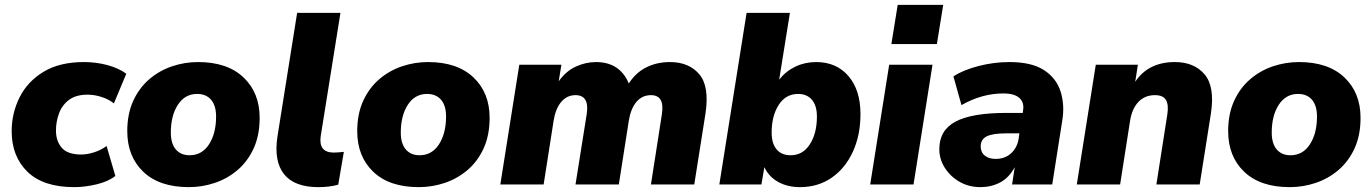

<svg xmlns="http://www.w3.org/2000/svg" viewBox="-20 -758 5640 789"><path d="M285 11Q158 11 93 -52Q28 -115 28 -219Q28 -293 60.5 -358Q93 -423 159 -463Q225 -503 325 -503Q375 -503 421.5 -490.5Q468 -478 499 -455L448 -333Q429 -349 399 -359Q369 -369 340 -369Q292 -369 263.5 -347.5Q235 -326 222.5 -292Q210 -258 210 -222Q210 -178 234 -150.5Q258 -123 314 -123Q338 -123 366.5 -132Q395 -141 418 -158L454 -35Q425 -12 377 -0.5Q329 11 285 11Z M756 11Q635 11 569 -52Q503 -115 503 -219Q503 -290 527.5 -343.5Q552 -397 593.5 -432.5Q635 -468 687 -485.5Q739 -503 794 -503Q914 -503 980.5 -440Q1047 -377 1047 -274Q1047 -202 1022.5 -148.5Q998 -95 956.5 -59.5Q915 -24 863 -6.5Q811 11 756 11ZM759 -120Q810 -120 839 -165Q868 -210 868 -279Q868 -324 847.5 -348Q827 -372 790 -372Q740 -372 711 -327.5Q682 -283 682 -213Q682 -168 702.5 -144Q723 -120 759 -120Z M1288 11Q1190 11 1147.5 -42Q1105 -95 1120 -196L1201 -705H1379L1298 -199Q1288 -131 1352 -131Q1362 -131 1372.5 -132Q1383 -133 1393 -134L1370 1Q1334 11 1288 11Z M1701 11Q1580 11 1514 -52Q1448 -115 1448 -219Q1448 -290 1472.5 -343.5Q1497 -397 1538.5 -432.5Q1580 -468 1632 -485.5Q1684 -503 1739 -503Q1859 -503 1925.5 -440Q1992 -377 1992 -274Q1992 -202 1967.5 -148.5Q1943 -95 1901.5 -59.5Q1860 -24 1808 -6.5Q1756 11 1701 11ZM1704 -120Q1755 -120 1784 -165Q1813 -210 1813 -279Q1813 -324 1792.5 -348Q1772 -372 1735 -372Q1685 -372 1656 -327.5Q1627 -283 1627 -213Q1627 -168 1647.5 -144Q1668 -120 1704 -120Z M2036 0 2114 -492H2287L2276 -424Q2306 -466 2346.5 -484.5Q2387 -503 2429 -503Q2527 -503 2564 -415Q2592 -459 2635.5 -481Q2679 -503 2733 -503Q2811 -503 2853.5 -453Q2896 -403 2879 -291L2833 0H2655L2700 -289Q2712 -367 2655 -367Q2619 -367 2595.5 -339.5Q2572 -312 2564 -262L2523 0H2345L2391 -289Q2403 -367 2345 -367Q2310 -367 2286.5 -339.5Q2263 -312 2255 -262L2214 0Z M3267 11Q3217 11 3178.5 -10Q3140 -31 3121 -71L3109 0H2936L3048 -705H3226L3182 -431Q3210 -466 3249 -484.5Q3288 -503 3334 -503Q3417 -503 3466.5 -445.5Q3516 -388 3516 -289Q3516 -203 3485 -135Q3454 -67 3398 -28Q3342 11 3267 11ZM3229 -120Q3279 -120 3308 -165Q3337 -210 3337 -279Q3337 -324 3316.5 -348Q3296 -372 3260 -372Q3209 -372 3180 -327Q3151 -282 3151 -213Q3151 -168 3171.5 -144Q3192 -120 3229 -120Z M3643 -577 3669 -738H3856L3830 -577ZM3556 0 3634 -492H3812L3734 0Z M4009 11Q3961 11 3923 -11Q3885 -33 3862.5 -68.5Q3840 -104 3840 -145Q3840 -223 3907 -258.5Q3974 -294 4115 -294H4183L4184 -303Q4190 -336 4169.5 -355Q4149 -374 4103 -374Q4015 -374 3931 -326L3898 -444Q3937 -470 4000.5 -486.5Q4064 -503 4128 -503Q4219 -503 4270 -470Q4321 -437 4338.5 -381.5Q4356 -326 4345 -261L4304 0H4139L4150 -71Q4126 -27 4089.5 -8Q4053 11 4009 11ZM4071 -105Q4110 -105 4135 -128Q4160 -151 4166 -188L4169 -210H4115Q4059 -210 4034.5 -197.5Q4010 -185 4010 -157Q4010 -132 4027 -118.5Q4044 -105 4071 -105Z M4405 0 4483 -492H4656L4645 -422Q4699 -503 4808 -503Q4887 -503 4930 -452.5Q4973 -402 4956 -291L4910 0H4732L4777 -288Q4783 -327 4771.5 -347Q4760 -367 4726 -367Q4685 -367 4658.5 -339.5Q4632 -312 4624 -262L4583 0Z M5280 11Q5159 11 5093 -52Q5027 -115 5027 -219Q5027 -290 5051.5 -343.5Q5076 -397 5117.5 -432.5Q5159 -468 5211 -485.5Q5263 -503 5318 -503Q5438 -503 5504.5 -440Q5571 -377 5571 -274Q5571 -202 5546.5 -148.5Q5522 -95 5480.5 -59.5Q5439 -24 5387 -6.5Q5335 11 5280 11ZM5283 -120Q5334 -120 5363 -165Q5392 -210 5392 -279Q5392 -324 5371.5 -348Q5351 -372 5314 -372Q5264 -372 5235 -327.5Q5206 -283 5206 -213Q5206 -168 5226.5 -144Q5247 -120 5283 -120Z"/></svg>

Font: Nunito Sans Black
Style: Italic
Weight: 900
Italic angle: -9°
Designer: Vernon Adams
Foundry: Vernon Adams
Version: Version 3.006; ttfautohint (v1.8.3)